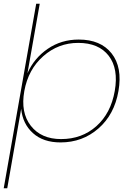

<svg xmlns="http://www.w3.org/2000/svg" viewBox="-27 -760 718 1034"><path d="M121 -366Q157 -447 230 -497Q303 -547 397 -547Q515 -547 574 -472.5Q633 -398 611 -270Q589 -143 503 -68Q417 7 299 7Q206 7 150.5 -43Q95 -93 87 -174L12 254H-7L168 -740H187ZM394 -529Q287 -529 206 -457.5Q125 -386 104 -270Q83 -154 139 -82.5Q195 -11 302 -11Q414 -11 492 -80.5Q570 -150 591 -270Q612 -390 558.5 -459.5Q505 -529 394 -529Z"/></svg>

Font: Poppins Thin
Style: Italic
Weight: 250
Italic angle: -10°
Designer: Ninad Kale (Devanagari), Jonny Pinhorn (Latin)
Foundry: Indian Type Foundry
Version: Version 3.200;PS 1.000;hotconv 16.6.54;makeotf.lib2.5.65590